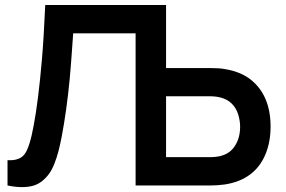

<svg xmlns="http://www.w3.org/2000/svg" viewBox="-20 -740 1140 766"><path d="M818.5 0H521V-720H641.5V-468.5H818.5Q855.5 -468.5 876.5 -464.5Q939 -454.5 979.5 -423Q1059.5 -360 1059.5 -234.5Q1059.5 -175 1040 -126.5Q997.5 -22.5 876.5 -4Q847 0 818.5 0ZM641.5 -356V-113H813.5Q841 -113 859.5 -117.5Q889 -125 906.5 -144Q938 -179 938 -234.5Q938 -256.5 931 -281.5Q913.5 -337.5 859.5 -351Q841.5 -356 813.5 -356ZM10 0V-101Q58.5 -98 78.5 -125.5Q98.5 -152 114.5 -240Q133 -337.5 147 -500Q154.5 -585 160.5 -720H642.5V0H522V-607H272Q271 -593 268.5 -558.2Q266 -523.5 263.5 -489.5Q261 -455.5 258 -424Q246 -299.5 226 -194Q219.5 -161 213 -136Q206.5 -111 197 -87Q187.5 -63 176 -47Q164.5 -31 148.5 -18Q132.5 -5 112.8 0.8Q93 6.5 67.2 6.5Q41.5 6.5 10 0Z"/></svg>

Font: Vortex Mix
Style: Bold
Weight: 700
Designer: Mikhail Sharanda
Foundry: Mikhail Sharanda
Version: Version 4.504;Glyphs 3.1.2 (3151)